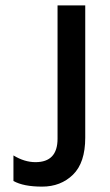

<svg xmlns="http://www.w3.org/2000/svg" viewBox="-20 -694 408 714"><path d="M112 -91Q194 -91 194 -178V-674H297V-182Q297 -89 251.5 -44.5Q206 0 136.5 0Q67 0 30 -21V-116Q71 -91 112 -91Z"/></svg>

Font: Hind Medium
Style: Regular
Weight: 500
Designer: Manushi Parikh, Satya Rajpurohit
Foundry: Indian Type Foundry
Version: Version 1.201;PS 1.0;hotconv 1.0.78;makeotf.lib2.5.61930; tt